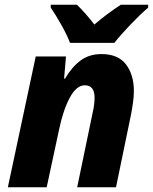

<svg xmlns="http://www.w3.org/2000/svg" viewBox="-20 -786 642 806"><path d="M13 0H176L228 -242Q245 -324 273 -376Q301 -428 336 -428Q377 -428 377 -376Q377 -347 369 -313L304 0H467L530 -305Q535 -331 538.5 -356.5Q542 -382 542 -404Q542 -472 509 -515.5Q476 -559 406 -559Q354 -559 317.5 -531.5Q281 -504 253 -456H249L257 -549H130ZM274 -606H460Q486 -639 527.5 -682.5Q569 -726 602 -754V-766H487Q430 -729 376 -683Q362 -702 340.5 -726.5Q319 -751 303 -766H193V-754Q213 -725 237 -682.5Q261 -640 274 -606Z"/></svg>

Font: Noto Sans Display Extra
Style: Italic
Weight: 800
Italic angle: -12°
Designer: Monotype Design Team
Foundry: Monotype Imaging Inc.
Version: Version 1.900